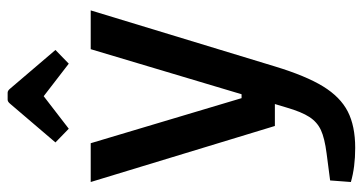

<svg xmlns="http://www.w3.org/2000/svg" viewBox="-238 -514 927 490"><g transform="rotate(-90 225.0 -268.5)"><path d="M6 0ZM444 -500 301 -30Q277 49 250 93Q223 137 186 156Q149 175 93 175Q44 175 6 164L10 111L79 102Q118 97 138.5 87.5Q159 78 172 58Q185 38 196 0L205 -30H149L6 -500H105L220 -115H230L345 -500ZM107 -590 206 -706Q211 -712 216 -712H234Q239 -712 244 -706L343 -590L308 -556L225 -620L142 -556Z"/></g></svg>

Font: Changa
Style: Regular
Weight: 400
Designer: Eduardo Rodriguez Tunni
Foundry: Eduardo Rodriguez Tunni
Version: Version 2.002; ttfautohint (v1.5.10-5e6f)